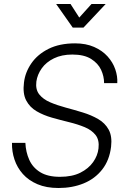

<svg xmlns="http://www.w3.org/2000/svg" viewBox="-20 -929 636 961"><path d="M273 12Q212 12 167.5 -7Q123 -26 94.5 -58Q66 -90 52.5 -130.5Q39 -171 40 -214H107Q109 -168 126.5 -129Q144 -90 181.5 -67Q219 -44 280 -44Q341 -44 382 -64.5Q423 -85 446 -117.5Q469 -150 473 -186Q478 -228 458.5 -253Q439 -278 404 -292.5Q369 -307 326 -317.5Q283 -328 240.5 -340Q198 -352 163.5 -372Q129 -392 111 -426.5Q93 -461 100 -516Q106 -567 137 -612Q168 -657 223 -684.5Q278 -712 356 -712Q410 -712 451 -694Q492 -676 518.5 -646.5Q545 -617 557 -582Q569 -547 567 -513H501Q501 -547 486 -579.5Q471 -612 436 -634Q401 -656 342 -656Q289 -656 250 -637Q211 -618 189 -587Q167 -556 162 -521Q157 -481 176.5 -456.5Q196 -432 231 -417Q266 -402 309 -390.5Q352 -379 394.5 -366Q437 -353 471.5 -333Q506 -313 524 -280Q542 -247 536 -195Q528 -127 491.5 -80.5Q455 -34 398.5 -11Q342 12 273 12ZM344 -791 261 -909H333L400 -805L345 -806L438 -909H509L398 -791Z"/></svg>

Font: Inclusive Sans Light
Style: Italic
Weight: 300
Italic angle: -7°
Designer: Olivia King
Foundry: Olivia King
Version: Version 2.004